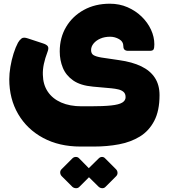

<svg xmlns="http://www.w3.org/2000/svg" viewBox="-20 -588 910 1035"><path d="M414 202Q299 202 212.5 155.5Q126 109 78 27Q30 -55 30 -161Q30 -191 36 -227.5Q42 -264 53 -299Q64 -334 77 -358Q85 -372 96 -380.5Q107 -389 130 -381L209 -355Q232 -348 238 -338Q244 -328 236 -308Q223 -274 216.5 -243.5Q210 -213 211 -185Q212 -132 237.5 -94Q263 -56 309.5 -35.5Q356 -15 420 -15H465Q537 -15 579 -19.5Q621 -24 639 -35Q657 -46 657 -64Q657 -83 646 -92.5Q635 -102 618 -106Q601 -110 581 -112L481 -121Q414 -127 375 -154Q336 -181 319 -222Q302 -263 302 -311Q302 -385 336.5 -443Q371 -501 432 -534.5Q493 -568 572 -568Q624 -568 667.5 -549Q711 -530 743.5 -498.5Q776 -467 794 -428Q812 -389 812 -349Q812 -330 808 -322Q804 -314 787 -314H671Q645 -314 645 -338Q645 -364 622 -377Q599 -390 574 -390Q544 -390 521 -380Q498 -370 484.5 -353.5Q471 -337 471 -318Q471 -299 484 -291Q497 -283 526 -278L621 -264Q693 -254 741.5 -230.5Q790 -207 815 -168.5Q840 -130 840 -75Q840 9 811.5 63.5Q783 118 734 148Q685 178 621.5 190Q558 202 487 202ZM407 420Q400 427 389 426.5Q378 426 370 419L312 361Q305 353 304.5 342.5Q304 332 312 324L370 266Q378 258 389 258Q400 258 407 266L464 324Q472 332 472.5 343Q473 354 465 362ZM548 420Q541 427 530.5 426.5Q520 426 512 419L453 361Q446 353 445.5 342Q445 331 453 324L512 266Q520 258 530 258Q540 258 547 266L605 324Q613 332 613.5 343Q614 354 606 362Z"/></svg>

Font: Rubik Black
Style: Regular
Weight: 900
Designer: Hubert and Fischer
Foundry: Hubert and Fischer
Version: Version 2.300;gftools[0.9.30]